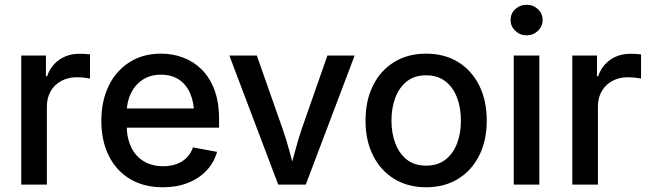

<svg xmlns="http://www.w3.org/2000/svg" viewBox="-20 -771 2718 802"><path d="M68.8 0V-539.1H171.9V-452.6H176.8Q191.9 -496.6 227.8 -521.5Q263.7 -546.4 312 -546.4Q322.8 -546.4 335.2 -545.7Q347.7 -544.9 356 -543.9V-442.9Q350.1 -444.3 333.7 -446.3Q317.4 -448.2 299.8 -448.2Q264.6 -448.2 236.3 -433.1Q208 -418 191.9 -390.4Q175.8 -362.8 175.8 -325.7V0Z M660.6 11.2Q580.6 11.2 522.9 -23.4Q465.3 -58.1 434.3 -120.6Q403.3 -183.1 403.3 -266.6Q403.3 -349.1 434.1 -412.4Q464.8 -475.6 521 -511.2Q577.1 -546.9 651.9 -546.9Q700.7 -546.9 744.4 -530.8Q788.1 -514.6 822 -481.2Q856 -447.8 875.5 -396.2Q895 -344.7 895 -273.9V-237.8H460V-317.9H839.8L791 -292Q791 -341.3 775.1 -379.2Q759.3 -417 728.3 -438Q697.3 -459 652.3 -459Q607.4 -459 575.4 -437.5Q543.5 -416 526.4 -380.4Q509.3 -344.7 509.3 -300.8V-248.5Q509.3 -194.3 528.1 -155.8Q546.9 -117.2 581.3 -96.9Q615.7 -76.7 661.6 -76.7Q692.4 -76.7 717.3 -85.7Q742.2 -94.7 759.8 -112.3Q777.3 -129.9 786.1 -155.3L886.7 -136.7Q874.5 -92.8 843.3 -59.3Q812 -25.9 765.4 -7.3Q718.8 11.2 660.6 11.2Z M1142.1 0 938 -539.1H1052.7L1159.7 -234.9Q1176.8 -186.5 1189.7 -137.5Q1202.6 -88.4 1215.8 -40.5H1185.5Q1199.2 -88.4 1211.9 -137.2Q1224.6 -186 1241.2 -234.9L1347.7 -539.1H1461.4L1257.3 0Z M1759.8 11.2Q1683.6 11.2 1626.7 -23.7Q1569.8 -58.6 1538.3 -121.3Q1506.8 -184.1 1506.8 -267.1Q1506.8 -351.1 1538.3 -414.1Q1569.8 -477.1 1626.7 -512Q1683.6 -546.9 1759.8 -546.9Q1836.4 -546.9 1893.3 -512Q1950.2 -477.1 1981.7 -414.1Q2013.2 -351.1 2013.2 -267.1Q2013.2 -184.1 1981.7 -121.3Q1950.2 -58.6 1893.3 -23.7Q1836.4 11.2 1759.8 11.2ZM1759.8 -79.1Q1808.1 -79.1 1840.6 -104.2Q1873 -129.4 1889.2 -172.1Q1905.3 -214.8 1905.3 -267.1Q1905.3 -320.3 1889.2 -363Q1873 -405.8 1840.6 -431.2Q1808.1 -456.5 1759.8 -456.5Q1711.4 -456.5 1679.4 -431.2Q1647.5 -405.8 1631.3 -363Q1615.2 -320.3 1615.2 -267.1Q1615.2 -214.8 1631.3 -172.1Q1647.5 -129.4 1679.4 -104.2Q1711.4 -79.1 1759.8 -79.1Z M2126 0V-539.1H2232.9V0ZM2179.7 -623.5Q2151.9 -623.5 2132.3 -642.3Q2112.8 -661.1 2112.8 -687.5Q2112.8 -714.4 2132.3 -732.7Q2151.9 -751 2179.7 -751Q2207.5 -751 2227.1 -732.7Q2246.6 -714.4 2246.6 -687.5Q2246.6 -661.1 2227.1 -642.3Q2207.5 -623.5 2179.7 -623.5Z M2370.6 0V-539.1H2473.6V-452.6H2478.5Q2493.7 -496.6 2529.5 -521.5Q2565.4 -546.4 2613.8 -546.4Q2624.5 -546.4 2637 -545.7Q2649.4 -544.9 2657.7 -543.9V-442.9Q2651.9 -444.3 2635.5 -446.3Q2619.1 -448.2 2601.6 -448.2Q2566.4 -448.2 2538.1 -433.1Q2509.8 -418 2493.7 -390.4Q2477.5 -362.8 2477.5 -325.7V0Z"/></svg>

Font: Inter 18pt Medium
Style: Regular
Weight: 500
Designer: Rasmus Andersson
Foundry: rsms
Version: Version 4.001;git-66647c0bb